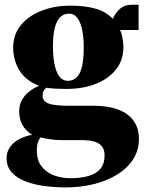

<svg xmlns="http://www.w3.org/2000/svg" viewBox="-20 -551 613 816"><path d="M259 245.5Q214.5 245.5 170 239.8Q125.5 234 88.8 220Q52 206 30 181.8Q8 157.5 8 121Q8 95.5 21.8 75.2Q35.5 55 60.2 41.2Q85 27.5 117 22Q88 4 74.8 -20.8Q61.5 -45.5 61.5 -77.5Q61.5 -102.5 71.5 -122.5Q81.5 -142.5 100.2 -158.8Q119 -175 146 -186.5Q89 -208.5 62.5 -251.8Q36 -295 36 -349Q36 -404.5 68.8 -444.2Q101.5 -484 156.8 -505.5Q212 -527 279 -527Q340.5 -527 385.2 -514.5Q430 -502 459.5 -471Q470.5 -496.5 490.2 -513.8Q510 -531 542.5 -531H569V-423.5H489Q494 -418 497.2 -404.5Q500.5 -391 502.5 -376Q504.5 -361 504.5 -351Q504.5 -295.5 472.8 -255.5Q441 -215.5 386.2 -194.2Q331.5 -173 262 -173Q241 -173 216.8 -174.2Q192.5 -175.5 176.5 -178Q168 -170.5 164.5 -163Q161 -155.5 161 -145Q161 -121.5 185.2 -111.5Q209.5 -101.5 273.5 -101.5H379.5Q440.5 -101.5 483.2 -85Q526 -68.5 548.2 -37Q570.5 -5.5 570.5 39Q570.5 87.5 546 125.8Q521.5 164 478.2 190.8Q435 217.5 378.5 231.5Q322 245.5 259 245.5ZM277 206.5Q322 206.5 355.2 197.2Q388.5 188 406.5 166.5Q424.5 145 424.5 109Q424.5 87 414.2 72.5Q404 58 382.5 51.2Q361 44.5 327.5 44.5H242.5Q216 44.5 192.5 40.8Q169 37 151.5 33Q146 41 141.2 54Q136.5 67 136.5 89.5Q136.5 130 156.5 156Q176.5 182 208.8 194Q241 206 277 206.5ZM268 -207.5Q302 -207.5 319 -241Q336 -274.5 336 -350Q336 -390.5 329.5 -422.8Q323 -455 309.2 -474Q295.5 -493 273.5 -493Q251.5 -493 236.2 -478.5Q221 -464 213 -433.2Q205 -402.5 205 -354Q205 -312 211.5 -278.8Q218 -245.5 232 -226.5Q246 -207.5 268 -207.5Z"/></svg>

Font: Merriweather 120pt Black
Style: Regular
Weight: 900
Designer: Eben Sorkin
Foundry: Eben Sorkin
Version: Version 2.100